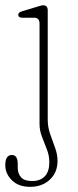

<svg xmlns="http://www.w3.org/2000/svg" viewBox="-37 -467 294 726"><path d="M143.5 -14Q143.5 14 152.8 40.2Q162 66.5 171.2 91.5Q180.5 116.5 180.5 141.5Q180.5 185.5 151.2 212.5Q122 239.5 77 239.5Q33.5 239.5 8.2 214.8Q-17 190 -17 157.5Q-17 119 8 119Q30 119 30 152.5V166Q30 190 43.2 204Q56.5 218 85 217.5Q115.5 217.5 132.5 199.5Q149.5 181.5 149.5 146.5Q149.5 121.5 140.2 97.8Q131 74 121.8 50.2Q112.5 26.5 112.5 2V-377.5Q112.5 -400 92.5 -400H47.5Q32 -400 32 -411Q32 -420.5 47 -424.5L98.5 -440Q107.5 -442.5 114.5 -444.8Q121.5 -447 126 -447Q143.5 -447 143.5 -428Z"/></svg>

Font: Fraunces 72pt SuperSoft Thin
Style: Regular
Weight: 100
Version: Version 1.000;[b76b70a41]